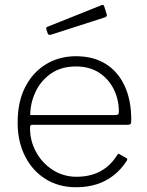

<svg xmlns="http://www.w3.org/2000/svg" viewBox="-20 -776 618 806"><path d="M106 -238Q106 -184 132 -137Q158 -90 202.5 -62Q247 -34 301 -34Q359 -34 401.5 -57Q444 -80 472 -125Q475 -130 477.5 -130.5Q480 -131 483 -128L511 -112Q517 -108 512 -101Q488 -64 456.5 -39.5Q425 -15 386 -2.5Q347 10 299 10Q227 10 172 -24Q117 -58 85.5 -119.5Q54 -181 54 -261Q54 -349 86 -411Q118 -473 173.5 -506.5Q229 -540 299 -540Q371 -540 422.5 -508.5Q474 -477 502.5 -417Q531 -357 531 -273Q531 -266 530 -259.5Q529 -253 517 -252H113Q109 -252 107.5 -248Q106 -244 106 -238ZM462 -293Q473 -293 476 -296Q479 -299 479 -307Q479 -359 457 -402.5Q435 -446 395 -471.5Q355 -497 299 -497Q236 -497 193 -466.5Q150 -436 128.5 -389Q107 -342 107 -293ZM417 -751 428 -716Q431 -707 420 -703L193 -630Q188 -629 185.5 -630Q183 -631 180 -636L175 -652Q172 -661 178 -663L408 -755Q414 -757 417 -751Z"/></svg>

Font: Libre Franklin Thin ExtraLight
Style: Regular
Weight: 250
Version: Version 3.000